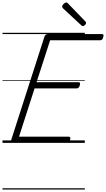

<svg xmlns="http://www.w3.org/2000/svg" viewBox="-20 -1149 853 1544"><path d="M93 0Q78 0 72 -5.5Q66 -11 70 -23L338 -856Q342 -866 348.5 -870.5Q355 -875 370 -875H799Q810 -875 812 -869Q814 -863 810 -850Q807 -837 801 -831Q795 -825 784 -825H383L274 -488H610Q621 -488 623 -481.5Q625 -475 622 -463Q618 -450 611.5 -444Q605 -438 596 -438H258L133 -50H532Q542 -50 544.5 -44Q547 -38 544 -25Q540 -12 533.5 -6Q527 0 518 0ZM647 -939Q643 -939 640 -941Q637 -943 633 -946L488 -1081Q482 -1086 481 -1089Q480 -1092 480 -1096Q480 -1103 485.5 -1110.5Q491 -1118 499 -1123.5Q507 -1129 514 -1129Q518 -1129 521 -1127Q524 -1125 528 -1120L667 -976Q671 -972 671.5 -969Q672 -966 672 -963Q672 -957 663 -948Q654 -939 647 -939ZM0 365H662V375H0ZM0 -20H662V0H0ZM0 -505H662V-500H0ZM0 -885H662V-875H0Z"/></svg>

Font: Playwrite DK Uloopet Guides
Style: Regular
Weight: 400
Designer: Veronika Burian, José Scaglione
Foundry: TypeTogether
Version: Version 1.003